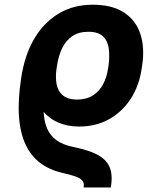

<svg xmlns="http://www.w3.org/2000/svg" viewBox="-20 -573 706 825"><path d="M456.1 232.4H339.4Q342.8 214.4 334.2 203.6Q325.7 192.9 304.4 185.3Q283.2 177.7 248 169.9Q192.9 157.2 152.8 127.2Q112.8 97.2 89.6 47.4Q66.4 -2.4 61.5 -73.5Q56.6 -144.5 71.3 -239.3L75.7 -266.6L186 -249.5L181.6 -221.7Q167 -154.3 167.2 -105.2Q167.5 -56.2 181.6 -22.7Q195.8 10.7 223.9 30.3Q252 49.8 293.5 58.1Q343.8 68.4 378.2 82.3Q412.6 96.2 431.9 116.2Q451.2 136.2 457 164.8Q462.9 193.4 456.1 232.4ZM319.3 -29.3Q268.6 -29.3 228.8 -47.1Q189 -64.9 159.4 -101.8Q129.9 -138.7 109.4 -194.8Q103.5 -210.9 94.2 -220.9Q85 -231 78.6 -238.8Q72.3 -246.6 73.7 -254.4L75.7 -264.2Q91.8 -350.1 132.3 -415Q172.9 -480 235.1 -516.4Q297.4 -552.7 378.9 -552.7Q461.4 -552.7 512.5 -519.5Q563.5 -486.3 583 -427.5Q602.5 -368.7 590.8 -291L588.4 -276.4Q578.1 -205.6 542.5 -149.7Q506.8 -93.8 450 -61.5Q393.1 -29.3 319.3 -29.3ZM311.5 -145Q352.5 -145.5 380.1 -163.6Q407.7 -181.6 423.3 -211.7Q439 -241.7 443.8 -276.4L446.3 -291Q451.7 -330.1 447.5 -363.3Q443.4 -396.5 422.9 -416.5Q402.3 -436.5 359.4 -436.5Q317.9 -436.5 290 -417.2Q262.2 -397.9 246.6 -365Q231 -332 225.1 -291L222.7 -276.4Q217.8 -241.7 223.1 -211.7Q228.5 -181.6 249.8 -163.6Q271 -145.5 311.5 -145Z"/></svg>

Font: Inter 17pt
Style: Bold Italic
Weight: 700
Italic angle: -9.3988°
Version: Version 4.001;git-66647c0bb